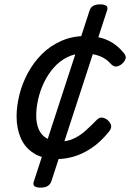

<svg xmlns="http://www.w3.org/2000/svg" viewBox="-20 -710 597 880"><path d="M242 19Q178 19 136.5 -6.5Q95 -32 75.5 -76.5Q56 -121 56 -176Q56 -224 69 -276Q82 -328 108 -376Q134 -424 172 -462Q210 -500 261 -522.5Q312 -545 373 -545Q412 -545 443 -536.5Q474 -528 499 -511.5Q524 -495 545 -470Q560 -453 555.5 -440.5Q551 -428 539 -417Q525 -406 512.5 -405Q500 -404 486 -419Q473 -434 455.5 -444Q438 -454 415.5 -459.5Q393 -465 364 -465Q322 -465 287.5 -447.5Q253 -430 226.5 -400Q200 -370 182 -332.5Q164 -295 155 -255.5Q146 -216 146 -180Q146 -144 157.5 -117.5Q169 -91 193 -76.5Q217 -62 252 -61Q287 -61 316 -74Q345 -87 371 -110Q397 -133 424 -161Q437 -174 451.5 -170.5Q466 -167 476 -157Q488 -145 489.5 -133Q491 -121 479 -106Q440 -58 399 -31Q358 -4 318.5 7.5Q279 19 242 19ZM166 150Q125 150 135 122L391 -663Q400 -690 439 -690Q480 -690 471 -663L215 122Q205 150 166 150Z"/></svg>

Font: Playwrite DE LA
Style: Regular
Weight: 400
Designer: Veronika Burian, José Scaglione
Foundry: TypeTogether
Version: Version 1.002